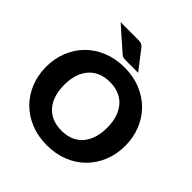

<svg xmlns="http://www.w3.org/2000/svg" viewBox="-242 -1112 1298 1298"><g transform="rotate(45 407.0 -463.0)"><path d="M785.5 -364.5Q785.5 -285.5 758.2 -217.5Q731 -149.5 681.5 -99.2Q632 -49 562.2 -20.5Q492.5 8 407.5 8Q322.5 8 252.5 -20.5Q182.5 -49 132.8 -99.2Q83 -149.5 55.8 -217.5Q28.5 -285.5 28.5 -364.5Q28.5 -443.5 55.8 -511.5Q83 -579.5 132.8 -629.5Q182.5 -679.5 252.5 -708Q322.5 -736.5 407.5 -736.5Q492.5 -736.5 562.2 -707.8Q632 -679 681.5 -629Q731 -579 758.2 -511Q785.5 -443 785.5 -364.5ZM612.5 -364.5Q612.5 -418.5 598.5 -461.8Q584.5 -505 558.2 -535Q532 -565 494 -581Q456 -597 407.5 -597Q358.5 -597 320.2 -581Q282 -565 255.8 -535Q229.5 -505 215.5 -461.8Q201.5 -418.5 201.5 -364.5Q201.5 -310 215.5 -266.8Q229.5 -223.5 255.8 -193.5Q282 -163.5 320.2 -147.8Q358.5 -132 407.5 -132Q456 -132 494 -147.8Q532 -163.5 558.2 -193.5Q584.5 -223.5 598.5 -266.8Q612.5 -310 612.5 -364.5ZM333 -933.5Q344.5 -933.5 353 -932.8Q361.5 -932 368.2 -929.8Q375 -927.5 380.8 -923Q386.5 -918.5 393 -910.5L497.5 -775.5H384.5Q375.5 -775.5 369 -775.8Q362.5 -776 356.8 -777.5Q351 -779 345.8 -781.8Q340.5 -784.5 334.5 -790L172 -933.5Z"/></g></svg>

Font: Lato ExtraBold
Style: Regular
Weight: 800
Designer: Lukasz Dziedzic with Adam Twardoch and Botio Nikoltchev
Foundry: tyPoland Lukasz Dziedzic
Version: Version 2.015; 2015-08-06; http://www.latofonts.com/